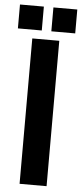

<svg xmlns="http://www.w3.org/2000/svg" viewBox="-93 -889 393 921"><g transform="rotate(5 103.0 -428.5)"><path d="M38 -700V0H168V-700ZM-35 -742H80V-857H-35ZM126 -742H241V-857H126Z"/></g></svg>

Font: Jakob Semi-Condensed
Style: Regular
Weight: 400
Width: 4
Designer: Alan Madić
Foundry: X Cicéro
Version: Version 1.000;Glyphs 3.1.2 (3151)